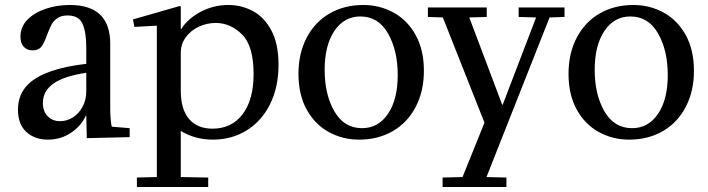

<svg xmlns="http://www.w3.org/2000/svg" viewBox="-20 -550 2839 770"><path d="M96 -215Q161 -275 326 -294V-359Q326 -421 311 -454.5Q296 -488 251 -488Q226 -488 210.5 -477.5Q195 -467 187 -452Q179 -437 169 -411Q158 -379 146.5 -363.5Q135 -348 111 -348Q89 -348 75.5 -362Q62 -376 62 -403Q62 -442 89.5 -470.5Q117 -499 162.5 -514.5Q208 -530 260 -530Q422 -530 422 -375V-120Q422 -70 428 -42L500 -36V0L328 4L326 -86H324Q305 -44 264 -17Q223 10 172 10Q119 10 85.5 -21Q52 -52 52 -110Q52 -174 96 -215ZM221 -64Q248 -64 272 -79Q296 -94 311 -121.5Q326 -149 326 -184V-258Q237 -245 194.5 -215Q152 -185 152 -137Q152 -103 171.5 -83.5Q191 -64 221 -64Z M701 -526 705 -524V-434H707Q734 -476 785.5 -503Q837 -530 896 -530Q948 -530 993.5 -506Q1039 -482 1068 -428.5Q1097 -375 1097 -291Q1097 -200 1063 -132Q1029 -64 969 -27Q909 10 834 10Q762 10 705 -25V160L815 162V200H529V162L609 160V-445L607 -447L519 -442L513 -472ZM832 -34Q909 -34 953 -92Q997 -150 997 -253Q997 -366 950.5 -412Q904 -458 845 -458Q810 -458 777.5 -443Q745 -428 725 -400.5Q705 -373 705 -338V-187Q705 -111 738.5 -72.5Q772 -34 832 -34Z M1437 -530Q1503 -530 1558.5 -499.5Q1614 -469 1647 -409.5Q1680 -350 1680 -266Q1680 -184 1647 -121Q1614 -58 1555 -24Q1496 10 1420 10Q1354 10 1298.5 -20.5Q1243 -51 1210 -110.5Q1177 -170 1177 -254Q1177 -336 1210 -399Q1243 -462 1302 -496Q1361 -530 1437 -530ZM1432 -36Q1497 -36 1536 -93.5Q1575 -151 1575 -249Q1575 -348 1536 -416Q1497 -484 1425 -484Q1360 -484 1321 -426Q1282 -368 1282 -270Q1282 -171 1321 -103.5Q1360 -36 1432 -36Z M1931 160 2011 162V200H1755V162L1835 160L1923 -58L1756 -480L1696 -482V-520H1932V-482L1862 -480L1994 -130H1996L2130 -480L2060 -482V-520H2244V-482L2184 -480Z M2520 -530Q2586 -530 2641.5 -499.5Q2697 -469 2730 -409.5Q2763 -350 2763 -266Q2763 -184 2730 -121Q2697 -58 2638 -24Q2579 10 2503 10Q2437 10 2381.5 -20.5Q2326 -51 2293 -110.5Q2260 -170 2260 -254Q2260 -336 2293 -399Q2326 -462 2385 -496Q2444 -530 2520 -530ZM2515 -36Q2580 -36 2619 -93.5Q2658 -151 2658 -249Q2658 -348 2619 -416Q2580 -484 2508 -484Q2443 -484 2404 -426Q2365 -368 2365 -270Q2365 -171 2404 -103.5Q2443 -36 2515 -36Z"/></svg>

Font: Minipax
Style: Regular
Weight: 400
Designer: Raphaël Ronot, Igor Stepanchenko (Cyrillic)
Foundry: steppetype
Version: Version 1.002